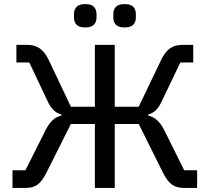

<svg xmlns="http://www.w3.org/2000/svg" viewBox="-20 -917 1023 937"><path d="M41 -86H104L204 -285Q221 -317 239 -332.5Q257 -348 280 -353V-358Q259 -364 243 -378Q227 -392 213 -422L123 -612H60V-698H114Q148 -698 173 -681.5Q198 -665 218 -624L326 -396H443V-698H540V-396H657L766 -624Q786 -665 810.5 -681.5Q835 -698 869 -698H923V-612H860L769 -422Q755 -392 739.5 -378Q724 -364 703 -358V-353Q726 -348 744.5 -332.5Q763 -317 780 -285L879 -86H942V0H875Q843 0 820 -15.5Q797 -31 775 -75L657 -312H540V0H443V-312H326L207 -75Q185 -31 162.5 -15.5Q140 0 108 0H41ZM396 -783Q367 -783 354 -796Q341 -809 341 -832V-848Q341 -871 354 -884Q367 -897 396 -897Q425 -897 438 -884Q451 -871 451 -848V-832Q451 -809 438 -796Q425 -783 396 -783ZM588 -783Q559 -783 546 -796Q533 -809 533 -832V-848Q533 -871 546 -884Q559 -897 588 -897Q617 -897 630 -884Q643 -871 643 -848V-832Q643 -809 630 -796Q617 -783 588 -783Z"/></svg>

Font: IBM Plex Sans Text
Style: Regular
Weight: 450
Designer: Mike Abbink, Paul van der Laan, Pieter van Rosmalen
Foundry: Bold Monday
Version: Version 3.005